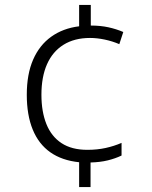

<svg xmlns="http://www.w3.org/2000/svg" viewBox="-20 -744 611 774"><path d="M346 -641Q385 -641 417 -634Q449 -627 477 -615L461 -566Q433 -578 402 -584.5Q371 -591 343 -591Q280 -591 236 -563.5Q192 -536 169.5 -485Q147 -434 147 -362Q147 -294 167 -244Q187 -194 228 -167Q269 -140 332 -140Q372 -140 406 -147.5Q440 -155 470 -168V-117Q445 -105 414.5 -97.5Q384 -90 345 -89V10H299V-90Q230 -97 183 -130Q136 -163 112 -221.5Q88 -280 88 -362Q88 -445 113.5 -503.5Q139 -562 186.5 -596Q234 -630 299 -638V-724H346Z"/></svg>

Font: Noto Sans Devanagari Light
Style: Regular
Weight: 300
Version: Version 2.003